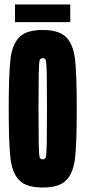

<svg xmlns="http://www.w3.org/2000/svg" viewBox="-20 -830 382 858"><path d="M19 -344Q19 -497 26.5 -563.5Q34 -630 65.5 -663Q97 -696 171 -696Q245 -696 276.5 -663Q308 -630 315.5 -563.5Q323 -497 323 -344Q323 -191 315.5 -124.5Q308 -58 276.5 -25Q245 8 171 8Q97 8 65.5 -25Q34 -58 26.5 -124.5Q19 -191 19 -344ZM190 -344Q190 -439 189 -494.5Q188 -550 185 -560Q182 -570 171 -570Q160 -570 157 -560Q154 -550 153 -494.5Q152 -439 152 -344Q152 -249 153 -193.5Q154 -138 157 -128Q160 -118 171 -118Q182 -118 185 -128Q188 -138 189 -193.5Q190 -249 190 -344ZM47 -731V-810H294V-731Z"/></svg>

Font: Saira Ultra Condensed Black
Style: Regular
Weight: 900
Width: 1
Designer: Hector Gatti with collaboration of the Omnibus-Type team
Foundry: Omnibus-Type
Version: Version 1.001; ttfautohint (v1.8)